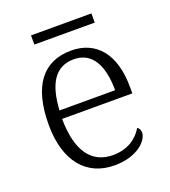

<svg xmlns="http://www.w3.org/2000/svg" viewBox="-126 -763 767 866"><g transform="rotate(-20 257.0 -330.0)"><path d="M122 -626H412V-670H122ZM277 10C388 10 443 -50 443 -87C443 -101 437 -110 429 -114C405 -72 358 -36 286 -36C186 -36 126 -110 125 -268H462V-299C462 -457 388 -544 268 -544C134 -544 59 -451 59 -263C59 -89 142 10 277 10ZM394 -308H127C134 -431 175 -503 266 -503C355 -503 394 -425 394 -308Z"/></g></svg>

Font: Noto Serif Telugu Light
Style: Regular
Weight: 300
Designer: Jelle Bosma - Monotype Design Team
Foundry: Monotype Imaging Inc.
Version: Version 2.005